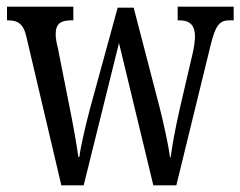

<svg xmlns="http://www.w3.org/2000/svg" viewBox="-20 -556 721 576"><path d="M60 -442 164 0H231L337 -427L440 0H509L611 -417C627 -484 640 -495 670 -495H681V-536H513V-495H518C550 -495 565 -480 565 -446C565 -435 562 -413 558 -396L520 -233C506 -171 496 -117 492 -84H490C486 -118 469 -195 458 -237L381 -533H333L250 -230C238 -185 222 -117 218 -85H215C211 -117 198 -190 188 -238L154 -410C150 -425 147 -442 147 -453C147 -486 163 -495 195 -495H200V-536H1V-495H3C34 -495 51 -485 60 -442Z"/></svg>

Font: Noto Serif Ethiopic XCn
Style: Regular
Weight: 400
Width: 2
Designer: Monotype Design Team
Foundry: Monotype Imaging Inc.
Version: Version 2.102